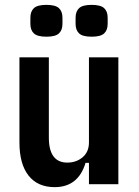

<svg xmlns="http://www.w3.org/2000/svg" viewBox="-20 -758 573 790"><path d="M346 -88H332Q302 12 205 12Q135 12 97.5 -35.5Q60 -83 60 -172V-522H181V-192Q181 -89 257 -89Q294 -89 320 -111Q346 -133 346 -172V-522H467V0H346ZM171 -607Q134 -607 119.5 -620.5Q105 -634 105 -660V-685Q105 -711 119.5 -724.5Q134 -738 171 -738Q208 -738 222.5 -724.5Q237 -711 237 -685V-660Q237 -634 222.5 -620.5Q208 -607 171 -607ZM357 -607Q320 -607 305.5 -620.5Q291 -634 291 -660V-685Q291 -711 305.5 -724.5Q320 -738 357 -738Q394 -738 408.5 -724.5Q423 -711 423 -685V-660Q423 -634 408.5 -620.5Q394 -607 357 -607Z"/></svg>

Font: IBM Plex Sans Condensed SemiBold
Style: Regular
Weight: 600
Width: 3
Designer: Mike Abbink, Paul van der Laan, Pieter van Rosmalen
Foundry: Bold Monday
Version: Version 1.3